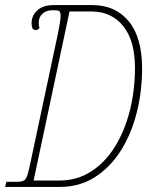

<svg xmlns="http://www.w3.org/2000/svg" viewBox="-43 -734 594 754"><path d="M-23 0 -18 -20H22Q41 -20 50 -24.5Q59 -29 64.5 -46Q70 -63 78 -102L184 -600Q190 -629 192.5 -646.5Q195 -664 195 -670Q195 -687 189.5 -690.5Q184 -694 165 -694Q139 -694 124 -680.5Q109 -667 109 -644Q109 -633 112 -625Q106 -616 98 -616Q87 -616 84 -624Q81 -632 81 -642Q81 -673 103.5 -693.5Q126 -714 168 -714H320Q410 -714 462.5 -650.5Q515 -587 515 -465Q515 -374 493.5 -290Q472 -206 430.5 -141Q389 -76 329 -38Q269 0 193 0ZM189 -25Q259 -25 314 -60Q369 -95 407.5 -156.5Q446 -218 466.5 -298Q487 -378 487 -468Q487 -574 441 -631.5Q395 -689 315 -689H230L89 -25Z"/></svg>

Font: Noto Serif ExtraCondensed Thin
Style: Italic
Weight: 100
Width: 2
Italic angle: -12°
Designer: Monotype Design Team
Foundry: Monotype Imaging Inc.
Version: Version 2.013